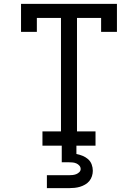

<svg xmlns="http://www.w3.org/2000/svg" viewBox="-20 -755 715 995"><path d="M200 0V-74H296V-662H171V-590H89V-735H586V-590H504V-662H379V-74H475V0ZM223 220V153H338Q347 153 356.5 152Q366 151 375 147.5Q384 144 391 137Q398 130 398 121Q398 111 391.5 103.5Q385 96 376 92Q367 88 357.5 87Q348 86 338 86H300V0H376V43Q392 46 408 52.5Q424 59 436.5 70Q449 81 455 97Q461 113 461 130Q461 144 456.5 158Q452 172 443 183Q434 194 421 201.5Q408 209 394.5 213Q381 217 366.5 218.5Q352 220 338 220Z"/></svg>

Font: Iosevka Plex Etoile
Style: Regular
Weight: 400
Designer: Belleve Invis
Foundry: Belleve Invis
Version: Version 25.1.1; ttfautohint (v1.8.4)